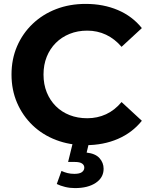

<svg xmlns="http://www.w3.org/2000/svg" viewBox="-20 -732 773 984"><path d="M418 12Q337 12 267.5 -14.5Q198 -41 147 -90Q96 -139 67.5 -205Q39 -271 39 -350Q39 -429 67.5 -495Q96 -561 147.5 -610Q199 -659 268 -685.5Q337 -712 419 -712Q510 -712 584 -680.5Q658 -649 707 -588L603 -492Q568 -533 523.5 -554Q479 -575 427 -575Q378 -575 337 -558.5Q296 -542 266 -512Q236 -482 219.5 -441Q203 -400 203 -350Q203 -300 219.5 -259Q236 -218 266 -188Q296 -158 337 -142Q378 -126 427 -126Q479 -126 523.5 -146.5Q568 -167 603 -209L707 -113Q658 -52 584 -20Q510 12 418 12ZM364 232Q338 232 313.5 226Q289 220 271 211L295 144Q310 151 326 155Q342 159 361 159Q388 159 400 150Q412 141 412 127Q412 114 400.5 106Q389 98 363 98H329L355 -8H438L424 50Q469 55 490 78.5Q511 102 511 133Q511 178 471 205Q431 232 364 232Z"/></svg>

Font: Montserrat Z
Style: Bold
Weight: 700
Designer: Julieta Ulanovsky
Foundry: Julieta Ulanovsky
Version: Version 8.000